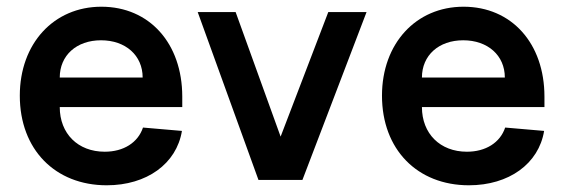

<svg xmlns="http://www.w3.org/2000/svg" viewBox="-20 -536 1681 572"><path d="M298 16C417 16 506 -48 522 -146L406 -156C391 -111 348 -84 292 -84C212 -84 158 -138 158 -217H523V-248C523 -407 425 -516 282 -516C140 -516 39 -406 39 -251C39 -91 144 16 298 16ZM405 -305H158C158 -371 208 -416 281 -416C354 -416 405 -371 405 -305Z M750 0H881L1072 -500H958L816 -129L682 -500H569Z M1377 16C1496 16 1585 -48 1601 -146L1485 -156C1470 -111 1427 -84 1371 -84C1291 -84 1237 -138 1237 -217H1602V-248C1602 -407 1504 -516 1361 -516C1219 -516 1118 -406 1118 -251C1118 -91 1223 16 1377 16ZM1484 -305H1237C1237 -371 1287 -416 1360 -416C1433 -416 1484 -371 1484 -305Z"/></svg>

Font: Uncut Sans Semibold
Style: Regular
Weight: 600
Designer: Kasper Nordkvist
Foundry: UNCUT.wtf
Version: Version 1.304;Glyphs 3.2 (3246)